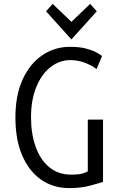

<svg xmlns="http://www.w3.org/2000/svg" viewBox="-20 -949 600 984"><path d="M335 15Q253 15 191 -28Q129 -71 94 -152Q59 -233 59 -347Q59 -462 96.5 -543Q134 -624 197.5 -666.5Q261 -709 338 -709Q388 -709 421.5 -700Q455 -691 475 -680Q495 -669 503 -662L475 -595Q448 -615 413.5 -628Q379 -641 340 -641Q285 -641 239 -605Q193 -569 166 -503Q139 -437 139 -347Q139 -264 162.5 -197.5Q186 -131 232 -92.5Q278 -54 345 -54Q384 -54 403.5 -60Q423 -66 430 -71V-336H508V-17Q488 -10 441.5 2.5Q395 15 335 15ZM346 -747 216 -891 250 -929 346 -837 442 -929 476 -891Z"/></svg>

Font: Ubuntu Sans Mono
Style: Regular
Weight: 400
Monospace: yes
Designer: Dalton Maag Ltd
Foundry: Dalton Maag Ltd
Version: Version 1.006